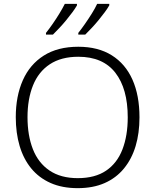

<svg xmlns="http://www.w3.org/2000/svg" viewBox="-20 -968 808 998"><path d="M705 -358Q705 -276 685 -209Q665 -142 624.5 -92.5Q584 -43 524 -16.5Q464 10 384 10Q303 10 242.5 -17Q182 -44 142 -93Q102 -142 82 -209.5Q62 -277 62 -359Q62 -468 98.5 -550.5Q135 -633 207.5 -679Q280 -725 387 -725Q490 -725 561 -680.5Q632 -636 668.5 -554Q705 -472 705 -358ZM123 -359Q123 -264 151 -192.5Q179 -121 237.5 -81.5Q296 -42 384 -42Q474 -42 531.5 -81Q589 -120 616.5 -191.5Q644 -263 644 -358Q644 -507 579.5 -590Q515 -673 387 -673Q298 -673 239 -634Q180 -595 151.5 -524Q123 -453 123 -359ZM548 -940Q539 -924 524.5 -904.5Q510 -885 492.5 -863.5Q475 -842 457 -823Q439 -804 423 -788H387V-797Q403 -817 421.5 -843.5Q440 -870 457.5 -898Q475 -926 485 -948H548ZM380 -940Q371 -924 356.5 -904.5Q342 -885 324.5 -863.5Q307 -842 289 -823Q271 -804 255 -788H219V-797Q235 -817 253.5 -843.5Q272 -870 289 -898Q306 -926 317 -948H380Z"/></svg>

Font: Noto Sans Devanagari Light
Style: Regular
Weight: 300
Version: Version 2.003